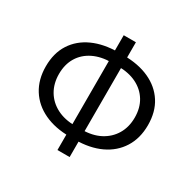

<svg xmlns="http://www.w3.org/2000/svg" viewBox="-169 -934 1141 1133"><g transform="rotate(30 401.5 -367.0)"><path d="M383.2 -80.1Q284.3 -80.1 210.1 -114.8Q135.9 -149.5 94.8 -214.7Q53.8 -279.8 53.8 -369.3Q53.8 -460 94.8 -523.6Q135.9 -587.3 210.1 -621Q284.3 -654.7 383.2 -654.7H419.6Q519.5 -654.7 593.6 -621Q667.6 -587.3 708.6 -523.6Q749.6 -460 749.6 -369.3Q749.6 -279.8 708.6 -214.7Q667.6 -149.5 593.6 -114.8Q519.5 -80.1 419.6 -80.1ZM379.3 -151.5H423.5Q496.1 -151.5 548.7 -178.9Q601.3 -206.4 630.5 -255.4Q659.7 -304.5 659.7 -369.3Q659.7 -434.7 630.5 -482.6Q601.3 -530.4 548.7 -556.5Q496.1 -582.6 423.5 -582.6H379.3Q307.7 -582.6 254.6 -556.5Q201.5 -530.4 172.5 -482.6Q143.5 -434.7 143.5 -369.3Q143.5 -304.5 172.5 -255.4Q201.5 -206.4 254.6 -178.9Q307.7 -151.5 379.3 -151.5ZM360.2 24.4V-757.8H443.2V24.4Z"/></g></svg>

Font: Shanggu Sans SC VF
Style: Regular
Weight: 250
Designer: GuiWonder
Version: Version 1.021